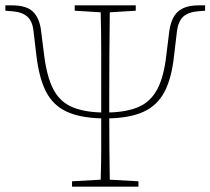

<svg xmlns="http://www.w3.org/2000/svg" viewBox="-35 -697 786 717"><path d="M234 0V-20L341 -26Q343 -86 343 -140.5Q343 -195 343 -255Q263 -257 213 -280.5Q163 -304 137 -354.5Q111 -405 101 -489L90 -582Q86 -618 67 -635Q48 -652 10 -655L-15 -657V-677H9Q64 -677 88 -653.5Q112 -630 118 -585L130 -490Q140 -411 163.5 -365Q187 -319 230.5 -299Q274 -279 343 -277V-290V-347Q343 -418 343 -498Q343 -578 341 -651L244 -657V-677H472V-657L375 -651Q374 -578 373.5 -498Q373 -418 373 -347V-290V-277Q442 -279 485.5 -299Q529 -319 553 -365Q577 -411 586 -490L597 -579Q604 -631 630 -654Q656 -677 707 -677H731V-657L706 -655Q668 -652 649.5 -635Q631 -618 626 -582L615 -489Q606 -405 579.5 -354.5Q553 -304 503 -280.5Q453 -257 373 -255Q373 -195 373.5 -140.5Q374 -86 375 -26L482 -20V0Z"/></svg>

Font: Source Serif Pro ExtraLight
Style: Regular
Weight: 200
Designer: Frank Grießhammer
Foundry: Adobe Systems Incorporated
Version: Version 3.001;hotconv 1.0.111;makeotfexe 2.5.65597